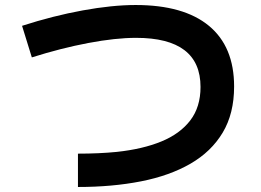

<svg xmlns="http://www.w3.org/2000/svg" viewBox="-20 -725 1040 766"><path d="M291 21V-112Q376 -112 446 -119Q549 -130 623.5 -160.5Q698 -191 739 -244.5Q780 -298 780 -378Q780 -574 523 -574Q441 -574 332.5 -553.5Q224 -533 107 -496L68 -622Q192 -662 310 -683.5Q428 -705 521 -705Q713 -705 813.5 -622Q914 -539 914 -380Q914 -272 868.5 -196Q823 -120 740 -72Q657 -24 542.5 -1.5Q428 21 291 21Z"/></svg>

Font: Murecho SemiBold
Style: Regular
Weight: 600
Designer: Neil Summerour
Foundry: Positype
Version: Version 1.010; ttfautohint (v1.8.3)